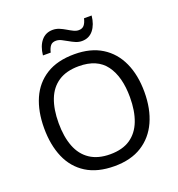

<svg xmlns="http://www.w3.org/2000/svg" viewBox="-160 -1044 1101 1186"><g transform="rotate(-20 390.5 -451.5)"><path d="M720 -358Q720 -247 682.5 -164.5Q645 -82 572 -36Q499 10 391 10Q280 10 206.5 -36Q133 -82 97 -165Q61 -248 61 -359Q61 -469 97 -551Q133 -633 206.5 -679Q280 -725 392 -725Q499 -725 572 -679.5Q645 -634 682.5 -551.5Q720 -469 720 -358ZM156 -358Q156 -268 181 -203Q206 -138 258.5 -103Q311 -68 391 -68Q472 -68 523.5 -103Q575 -138 600 -203Q625 -268 625 -358Q625 -493 569 -569.5Q513 -646 392 -646Q311 -646 258.5 -611.5Q206 -577 181 -512.5Q156 -448 156 -358ZM208 -784Q214 -843 242.5 -877.5Q271 -912 318 -912Q340 -912 360.5 -903.5Q381 -895 400 -883.5Q419 -872 436.5 -863.5Q454 -855 470 -855Q493 -855 505.5 -869.5Q518 -884 525 -913H575Q569 -855 541 -820Q513 -785 466 -785Q445 -785 425 -793.5Q405 -802 385.5 -813.5Q366 -825 348.5 -833.5Q331 -842 314 -842Q290 -842 278 -827.5Q266 -813 259 -784Z"/></g></svg>

Font: Noto Sans Meetei Mayek
Style: Regular
Weight: 400
Designer: Monotype Design Team and Neelakash Kshetrimayum
Foundry: Monotype Imaging Inc.
Version: Version 2.002